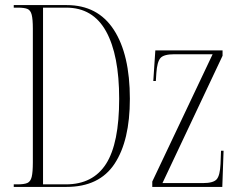

<svg xmlns="http://www.w3.org/2000/svg" viewBox="-20 -734 955 754"><path d="M34 0V-10H49Q75 -10 87.5 -15.5Q100 -21 104.5 -39.5Q109 -58 109 -97V-622Q109 -658 104.5 -676Q100 -694 87.5 -699Q75 -704 50 -704H34V-714H242Q364 -714 427 -617Q490 -520 490 -346Q490 -182 430 -91Q370 0 241 0ZM239 -10Q345 -10 396.5 -90.5Q448 -171 448 -346Q448 -518 396.5 -611Q345 -704 240 -704H149V-10ZM578 0V-21L815 -521H665Q623 -521 610 -506Q597 -491 594 -447L592 -416H582L590 -536H854V-515L618 -15H777Q818 -15 831 -30Q844 -45 846 -90L848 -142H858L853 0Z"/></svg>

Font: Noto Serif Display ExtraCondensed ExtraLight
Style: Regular
Weight: 200
Width: 2
Designer: Monotype Design Team
Foundry: Monotype Imaging Inc.
Version: Version 2.009